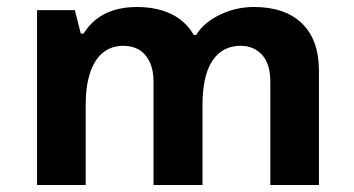

<svg xmlns="http://www.w3.org/2000/svg" viewBox="-20 -529 1013 549"><path d="M706 -509Q795 -509 843.5 -462Q892 -415 892 -326V0H753V-295Q753 -346 729.5 -372Q706 -398 668 -398Q616 -398 587.5 -355.5Q559 -313 559 -228V0H419V-295Q419 -329 408 -352Q397 -375 378 -386.5Q359 -398 333 -398Q299 -398 275 -379Q251 -360 238 -322Q225 -284 225 -228V0H86V-500H194L211 -433H219Q233 -456 254 -473Q275 -490 304.5 -499.5Q334 -509 371 -509Q428 -509 469.5 -489Q511 -469 534 -429H541Q562 -464 608 -486.5Q654 -509 706 -509Z"/></svg>

Font: Noto Sans Armenian
Style: Bold
Weight: 700
Version: Version 2.007